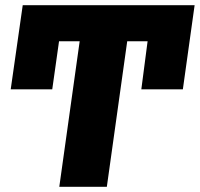

<svg xmlns="http://www.w3.org/2000/svg" viewBox="-20 -715 765 735"><path d="M285 -557H206L180 -373H21L67 -695H725L680 -373H521L545 -557H467L389 0H207Z"/></svg>

Font: Trujillo ExtraBold
Style: Italic
Weight: 800
Italic angle: -8°
Designer: Fira Sans original fonts by bBox Type GmbH, Carrois Corporate GbR, & Edenspiekermann AG / Changes by Cristiano Sobral
Foundry: Fira Sans original fonts by bBox Type GmbH, Carrois Corporate GbR, & Edenspiekermann AG / Changes by Cristiano Sobral
Version: Version 4.301;July 28, 2020;FontCreator 13.0.0.2655 64-bit